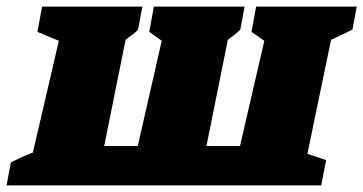

<svg xmlns="http://www.w3.org/2000/svg" viewBox="-50 -564 1105 584"><path d="M1022 -474Q1006 -466 989.5 -458Q973 -450 957 -443L885 -96L942 -77L927 0H-30L-17 -70Q-3 -77 10.5 -83.5Q24 -90 50 -100L129 -440L64 -467L78 -544H383L370 -474Q361 -464 350.5 -457Q340 -450 332 -443L267 -120H369L442 -440L404 -467L418 -544H694L681 -474Q671 -464 661.5 -457Q652 -450 643 -443L578 -120H680L754 -440L715 -467L729 -544H1035Z"/></svg>

Font: Piazzolla SC Black
Style: Italic
Weight: 900
Italic angle: -11.3°
Designer: Juan Pablo del Peral
Foundry: Huerta Tipografica
Version: Version 1.330